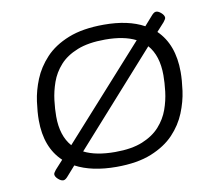

<svg xmlns="http://www.w3.org/2000/svg" viewBox="-67 -622 825 722"><g transform="rotate(-10 345.5 -261.0)"><path d="M119 21Q110 21 99.5 11.5Q89 2 89 -7Q89 -12 98 -23L128 -56Q67 -113 67 -217Q67 -248 72.5 -288.5Q78 -329 95 -371Q112 -413 145.5 -449Q179 -485 234 -507Q289 -529 370 -529Q463 -529 523 -496L553 -530Q557 -535 562 -539Q567 -543 572 -543Q581 -543 591.5 -533.5Q602 -524 602 -515Q602 -510 593 -499L564 -467Q624 -409 624 -304Q624 -273 618.5 -232.5Q613 -192 596 -150Q579 -108 546 -73Q513 -38 459 -16Q405 6 325 6Q231 6 169 -27L138 8Q134 13 129 17Q124 21 119 21ZM134 -220Q134 -146 171 -104L482 -450Q437 -473 365 -473Q301 -473 258.5 -456Q216 -439 191 -411Q166 -383 154 -349Q142 -315 138 -281.5Q134 -248 134 -220ZM330 -50Q393 -50 434.5 -67Q476 -84 501 -112Q526 -140 538 -173.5Q550 -207 554 -241Q558 -275 558 -303Q558 -378 521 -420L211 -73Q256 -50 330 -50Z"/></g></svg>

Font: Asap Expanded Expanded Light
Style: Italic
Weight: 300
Width: 7
Italic angle: -6°
Designer: Pablo Cosgaya
Foundry: Omnibus-Type
Version: Version 3.001; ttfautohint (v1.8.4.7-5d5b)